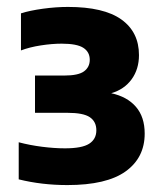

<svg xmlns="http://www.w3.org/2000/svg" viewBox="-20 -835 480 554"><path d="M174.5 -301Q100.5 -301 34 -317.5V-424.5Q66 -416 101.5 -411.5Q137 -407 167.5 -407Q216.5 -407 237.2 -420.2Q258 -433.5 258 -459Q258 -484 239.2 -496.8Q220.5 -509.5 174.5 -509.5H81V-617H165Q206 -617 222.5 -629.2Q239 -641.5 239 -662.5Q239 -685 220.5 -697Q202 -709 158 -709Q130 -709 97.8 -704Q65.5 -699 40.5 -689.5V-796.5Q65.5 -804.5 103.5 -809.8Q141.5 -815 176 -815Q279.5 -815 330.2 -778.8Q381 -742.5 381 -676Q381 -635.5 359.8 -606.2Q338.5 -577 301 -566Q347 -556 372.2 -526.8Q397.5 -497.5 397.5 -449.5Q397.5 -380 342.5 -340.5Q287.5 -301 174.5 -301Z"/></svg>

Font: Encode Sans XBd
Style: Regular
Weight: 800
Designer: Multiple Designers
Foundry: Impallari Type
Version: Version 3.002; ttfautohint (v1.8.3) -l 8 -r 50 -G 200 -x 14 